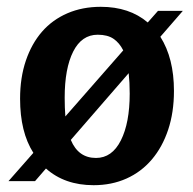

<svg xmlns="http://www.w3.org/2000/svg" viewBox="-20 -532 567 564"><path d="M39 -242Q39 -304 56 -354Q73 -404 103.5 -439Q134 -474 178 -493Q222 -512 276 -512Q360 -512 414 -466L444 -500H517L451 -424Q491 -361 491 -265Q491 -202 474 -151Q457 -100 426 -63.5Q395 -27 351.5 -7.5Q308 12 255 12Q170 12 115 -37L83 0H5L78 -83Q39 -144 39 -242ZM361 -257Q361 -290 358 -317L188 -121Q210 -68 262 -68Q309 -68 335 -119.5Q361 -171 361 -257ZM267 -430Q220 -430 195 -380.5Q170 -331 170 -245Q170 -230 170.5 -216.5Q171 -203 172 -190L342 -384Q331 -406 313.5 -418Q296 -430 267 -430Z"/></svg>

Font: CantoraOne
Style: Regular
Weight: 400
Designer: Pablo Impallari, Rodrigo Fuenzalida
Foundry: Pablo Impallari
Version: Version 1.001; ttfautohint (v0.8) -G 200 -r 50